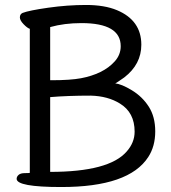

<svg xmlns="http://www.w3.org/2000/svg" viewBox="-20 -737 690 773"><path d="M182 -45Q419 -45 490 -127Q522 -163 522 -207Q522 -284 463 -320Q415 -350 346 -352Q253 -352 182 -346ZM189 -414Q263 -414 306 -422Q349 -430 384 -447Q419 -464 442.5 -490.5Q466 -517 466 -551Q466 -644 308 -644Q239 -644 182 -628V-414ZM227 16Q47 16 47 -17Q47 -26 55 -33Q63 -40 80 -40Q97 -40 100 -41V-621Q90 -624 75 -639.5Q60 -655 60 -667Q60 -680 71 -685Q97 -695 174.5 -706Q252 -717 326 -717Q401 -717 451 -696Q549 -655 549 -557Q549 -478 480 -425Q450 -404 444 -401Q469 -399 511 -373.5Q553 -348 579 -307.5Q605 -267 605 -208Q605 -148 577 -105Q499 16 227 16Z"/></svg>

Font: LXGW WenKai Medium
Style: Regular
Weight: 500
Designer: LXGW / Fontworks Inc.
Foundry: LXGW / Fontworks Inc.
Version: Version 1.501; October 10, 2024